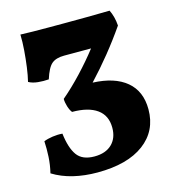

<svg xmlns="http://www.w3.org/2000/svg" viewBox="-104 -765 780 861"><g transform="rotate(-15 286.5 -334.5)"><path d="M244 9Q184 9 132 -3.5Q80 -16 38 -42Q47 -79 49 -116Q51 -153 49 -188Q66 -195 90 -198.5Q114 -202 136 -200Q144 -132 168.5 -98Q193 -64 249 -64Q301 -64 330 -92Q359 -120 359 -168Q359 -225 318.5 -254Q278 -283 203 -283Q194 -294 188 -313.5Q182 -333 182 -349Q229 -389 274.5 -437.5Q320 -486 359 -536H234Q196 -536 176 -519Q156 -502 140 -451Q115 -449 90 -451.5Q65 -454 47 -464Q54 -492 59 -529Q64 -566 67 -605Q70 -644 69 -678Q91 -677 127 -676.5Q163 -676 202.5 -676Q242 -676 272 -676Q321 -676 378.5 -676.5Q436 -677 483 -678Q499 -646 502 -604Q462 -546 417.5 -491Q373 -436 326 -386Q427 -382 482 -336Q537 -290 537 -206Q537 -106 460 -48.5Q383 9 244 9Z"/></g></svg>

Font: Vollkorn ExtraBold
Style: Regular
Weight: 800
Designer: Friedrich Althausen
Foundry: Friedrich Althausen
Version: Version 5.000; ttfautohint (v1.8.3)